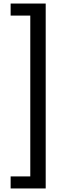

<svg xmlns="http://www.w3.org/2000/svg" viewBox="-20 -886 363 1084"><path d="M40 178H238V-866H40V-798H151V110H40Z"/></svg>

Font: Noto Sans Malayalam UI
Style: Regular
Weight: 400
Designer: Jelle Bosma - Monotype Design Team
Foundry: Monotype Imaging Inc.
Version: Version 2.104